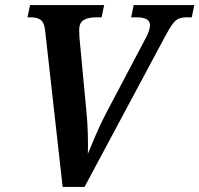

<svg xmlns="http://www.w3.org/2000/svg" viewBox="-20 -734 783 754"><path d="M157 -616Q153 -647 139 -656.5Q125 -666 100 -666H88L98 -714H389L379 -666H358Q327 -666 309 -655.5Q291 -645 291 -616Q291 -609 291.5 -601Q292 -593 292 -587L320 -289Q324 -249 325 -204.5Q326 -160 325 -130Q338 -161 355.5 -202.5Q373 -244 398 -292L551 -582Q561 -600 565 -613Q569 -626 569 -635Q569 -666 517 -666H495L505 -714H743L733 -666H712Q694 -666 681.5 -660.5Q669 -655 657.5 -639.5Q646 -624 630 -594L312 0H226Z"/></svg>

Font: Noto Serif SemiCondensed SemiBold
Style: Italic
Weight: 600
Width: 4
Italic angle: -12°
Designer: Monotype Design Team
Foundry: Monotype Imaging Inc.
Version: Version 2.014; ttfautohint (v1.8.4.7-5d5b)